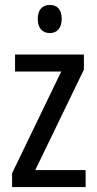

<svg xmlns="http://www.w3.org/2000/svg" viewBox="-20 -758 393 778"><path d="M182 -738C152 -738 133 -719 133 -681C133 -644 152 -624 182 -624C211 -624 230 -644 230 -681C230 -719 212 -738 182 -738ZM327 0V-69H123L320 -476V-537H41V-468H228L29 -56V0Z"/></svg>

Font: Noto Sans Devanagari UI Condensed
Style: Regular
Weight: 400
Width: 3
Designer: Jelle Bosma - Monotype Design Team
Foundry: Monotype Imaging Inc.
Version: Version 2.004